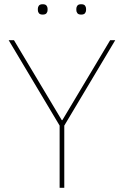

<svg xmlns="http://www.w3.org/2000/svg" viewBox="-20 -888 586 908"><path d="M262 0V-294L21 -698H46L272 -320H275L501 -698H525L284 -294V0ZM182 -819Q169 -819 164 -825.5Q159 -832 159 -840V-847Q159 -855 164 -861.5Q169 -868 182 -868Q195 -868 200 -861.5Q205 -855 205 -847V-840Q205 -832 200 -825.5Q195 -819 182 -819ZM364 -819Q351 -819 346 -825.5Q341 -832 341 -840V-847Q341 -855 346 -861.5Q351 -868 364 -868Q377 -868 382 -861.5Q387 -855 387 -847V-840Q387 -832 382 -825.5Q377 -819 364 -819Z"/></svg>

Font: IBM Plex Sans Devanagari Thin
Style: Regular
Weight: 100
Designer: Mike Abbink, Paul van der Laan, Pieter van Rosmalen, Erin McLaughlin
Foundry: Bold Monday
Version: Version 1.1